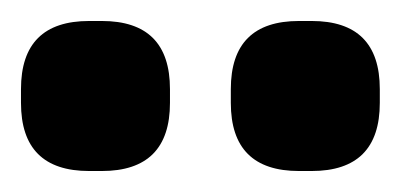

<svg xmlns="http://www.w3.org/2000/svg" viewBox="-20 -803 382 183"><path d="M0 -705V-718Q0 -783 65 -783H77Q142 -783 142 -718V-705Q142 -640 77 -640H65Q0 -640 0 -705ZM200 -705V-718Q200 -783 265 -783H277Q342 -783 342 -718V-705Q342 -640 277 -640H265Q200 -640 200 -705Z"/></svg>

Font: Krub
Style: Bold
Weight: 700
Version: Version 1.000; ttfautohint (v1.6)